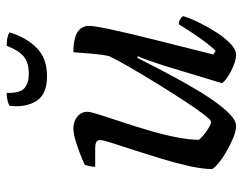

<svg xmlns="http://www.w3.org/2000/svg" viewBox="-98 -648 745 590"><g transform="rotate(-90 275.0 -352.5)"><path d="M183 0Q168 0 146.5 -9Q125 -18 103.5 -30.5Q82 -43 67.5 -55.5Q53 -68 51 -74Q51 -102 60 -143Q69 -184 82.5 -228.5Q96 -273 109 -313Q122 -353 131 -381Q140 -409 140 -417Q140 -427 133 -430Q126 -433 114 -433H58Q58 -442 60.5 -451.5Q63 -461 64 -465Q81 -473 102 -481Q123 -489 142.5 -494.5Q162 -500 176 -500Q197 -500 212 -488Q227 -476 227 -457Q227 -448 218.5 -421Q210 -394 197 -355Q184 -316 171 -272.5Q158 -229 149.5 -187.5Q141 -146 141 -114Q152 -101 170 -89Q188 -77 196 -77Q202 -77 219.5 -100Q237 -123 261.5 -160.5Q286 -198 312.5 -241Q339 -284 362 -323.5Q385 -363 398 -390Q403 -412 405.5 -443.5Q408 -475 410 -500Q436 -500 454 -495Q472 -490 481.5 -479Q491 -468 491 -451Q491 -436 480 -384.5Q469 -333 449 -253Q429 -173 403 -70L414 -63Q425 -73 440.5 -93.5Q456 -114 471 -137Q486 -160 496 -176Q504 -176 511 -172Q518 -168 521 -163Q515 -142 501.5 -114.5Q488 -87 471 -60.5Q454 -34 436 -17Q418 0 402 0Q388 0 368.5 -8Q349 -16 333.5 -26.5Q318 -37 315 -44L369 -222Q378 -249 385.5 -271Q393 -293 398 -301L393 -304Q376 -270 354.5 -229Q333 -188 310 -147.5Q287 -107 264 -73.5Q241 -40 220.5 -20Q200 0 183 0ZM336 -581Q282 -581 261 -612.5Q240 -644 245 -696Q249 -699 260.5 -702Q272 -705 285 -705Q284 -664 299.5 -650.5Q315 -637 344 -637Q376 -637 395 -651Q414 -665 430 -705Q446 -705 457 -702Q468 -699 471 -696Q455 -644 423 -612.5Q391 -581 336 -581Z"/></g></svg>

Font: Texturina 12pt
Style: Italic
Weight: 400
Italic angle: -11°
Designer: Guillermo Torres Carreño
Foundry: Omnibus-Type
Version: Version 1.002